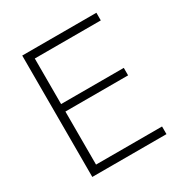

<svg xmlns="http://www.w3.org/2000/svg" viewBox="-168 -865 962 1000"><g transform="rotate(-30 313.0 -365.0)"><path d="M102 0V-730H548V-684H151V-410H528V-365H151V-46H548V0Z"/></g></svg>

Font: M PLUS 2 Thin Light
Style: Regular
Weight: 300
Version: Version 1.001